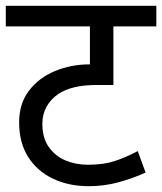

<svg xmlns="http://www.w3.org/2000/svg" viewBox="-20 -642 559 662"><path d="M519 -551H371V-349H316Q268 -349 236 -341Q204 -333 181 -318Q155 -300 140.5 -274Q126 -248 126 -215Q126 -167 148 -135.5Q170 -104 205.5 -89Q241 -74 283 -74Q337 -74 375 -86.5Q413 -99 455 -121L482 -47Q438 -27 388.5 -13.5Q339 0 286 0Q217 0 162.5 -26Q108 -52 77 -101Q46 -150 46 -220Q46 -285 80 -329.5Q114 -374 169.5 -397Q225 -420 288 -420H293L290 -416V-551H0V-622H519Z"/></svg>

Font: Noto Sans Ambassadori
Style: Regular
Weight: 400
Designer: Monotype Design Team
Foundry: Monotype Imaging Inc.
Version: Version 2.013